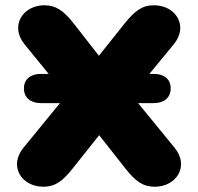

<svg xmlns="http://www.w3.org/2000/svg" viewBox="-20 -700 753 730"><path d="M145 10C190 10 219 -12 256 -59L357 -186L457 -59C494 -12 523 10 568 10C651 10 701 -68 644 -138L505 -308H565C603 -308 629 -328 629 -364C629 -400 603 -419 565 -419H548L641 -532C698 -602 648 -680 565 -680C520 -680 492 -658 454 -611L356 -488L260 -611C224 -657 194 -680 149 -680C66 -680 17 -601 73 -532L165 -419H135C97 -419 71 -399 71 -364C71 -328 97 -308 135 -308H208L69 -138C12 -68 62 10 145 10Z"/></svg>

Font: SN Pro Black
Style: Regular
Weight: 900
Designer: Tobias Whetton
Foundry: Supernotes
Version: Version 1.001;Glyphs 3.2 (3249)